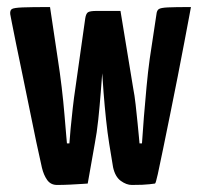

<svg xmlns="http://www.w3.org/2000/svg" viewBox="-20 -520 571 545"><path d="M354 5Q339 5 323 -6.5Q307 -18 301 -45L290 -112Q285 -143 281 -181Q277 -219 274 -257.5Q271 -296 269 -328.5Q267 -361 266 -380.5Q265 -400 265 -400L252 -453Q251 -462 256.5 -475.5Q262 -489 271 -489H322L358 -270Q362 -250 365 -223Q368 -196 370.5 -171Q373 -146 374.5 -129.5Q376 -113 376 -113H383Q385 -146 388.5 -188.5Q392 -231 396 -274Q400 -317 405 -353L424 -479Q425 -490 430.5 -494Q436 -498 456.5 -499Q477 -500 522 -500Q522 -500 517 -473Q512 -446 503.5 -401.5Q495 -357 484.5 -303Q474 -249 463 -195.5Q452 -142 443 -97.5Q434 -53 428 -26Q422 1 420 1Q420 1 404 3Q388 5 354 5ZM142 5Q124 5 114 -9Q104 -23 99 -44Q92 -74 83 -117Q74 -160 64 -209.5Q54 -259 44 -307Q34 -355 26 -394Q18 -433 13.5 -456.5Q9 -480 9 -480Q8 -491 14 -494.5Q20 -498 44.5 -499Q69 -500 122 -500L144 -353Q150 -315 155 -273Q160 -231 163 -194.5Q166 -158 168 -135.5Q170 -113 170 -113H177Q178 -129 180.5 -155.5Q183 -182 186.5 -213Q190 -244 194 -270L222 -468Q224 -481 229.5 -485Q235 -489 255 -489H282Q294 -489 292 -482.5Q290 -476 283.5 -467.5Q277 -459 276 -453L275 -402Q275 -402 274.5 -382Q274 -362 271.5 -329.5Q269 -297 266 -258Q263 -219 259 -181Q255 -143 249 -112L229 1Q229 1 214.5 2Q200 3 179.5 4Q159 5 142 5Z"/></svg>

Font: Yanone Kaffeesatz SemiBold
Style: Regular
Weight: 600
Designer: Yanone (Cyrillic: Daniel Pouzeot, Huerta Tipografica, and Cyreal)
Foundry: Yanone
Version: Version 2.003